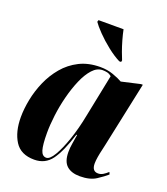

<svg xmlns="http://www.w3.org/2000/svg" viewBox="-141 -865 846 973"><g transform="rotate(20 281.5 -378.0)"><path d="M157 10Q84 10 52 -40.5Q20 -91 20 -170Q20 -214 30 -265Q40 -316 61.5 -365.5Q83 -415 117.5 -456Q152 -497 200.5 -521.5Q249 -546 313 -546Q351 -546 383 -534.5Q415 -523 434 -512L535 -535H545L471 -186Q469 -175 464 -154.5Q459 -134 455.5 -113Q452 -92 452 -77Q452 -35 485 -35Q499 -35 511.5 -42.5Q524 -50 537 -62L542 -50Q523 -33 490 -11.5Q457 10 403 10Q357 10 332 -12.5Q307 -35 307 -86Q307 -110 311 -132Q315 -154 319 -182H315Q284 -83 250 -36.5Q216 10 157 10ZM211 -20Q230 -20 252 -57Q274 -94 295 -155Q316 -216 330 -288L377 -520Q365 -530 353 -532.5Q341 -535 329 -535Q299 -535 274.5 -508Q250 -481 231 -437Q212 -393 198.5 -340.5Q185 -288 178.5 -235.5Q172 -183 172 -140Q172 -76 180.5 -48Q189 -20 211 -20ZM392 -606Q360 -622 324 -650.5Q288 -679 259.5 -708.5Q231 -738 219 -756L222 -766H357Q362 -741 370.5 -711Q379 -681 388.5 -655Q398 -629 404 -615L402 -606Z"/></g></svg>

Font: Noto Serif Display ExtraCondensed Black
Style: Italic
Weight: 900
Width: 2
Italic angle: -12°
Designer: Monotype Design Team
Foundry: Monotype Imaging Inc.
Version: Version 2.009